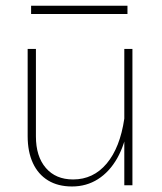

<svg xmlns="http://www.w3.org/2000/svg" viewBox="-20 -657 575 681"><path d="M420.9 -483.4V-151.4V0H449.7V-483.4ZM78.1 -174.3Q78.1 -118.7 96.7 -78.6Q115.2 -38.6 150.4 -17.1Q185.5 4.4 235.4 4.4Q286.6 4.4 327.4 -21.5Q368.2 -47.4 395.8 -95.9Q423.3 -144.5 434.1 -212.4L420.9 -236.3Q405.8 -133.3 358.4 -76.9Q311 -20.5 239.3 -20.5Q177.7 -20.5 142.6 -61.3Q107.4 -102.1 107.4 -173.3V-483.4H78.1ZM432.1 -636.7H90.3V-607.4H432.1Z"/></svg>

Font: Estedad-FD-VF Thin
Style: Regular
Weight: 100
Designer: Amin Abedi
Version: Version 5.0